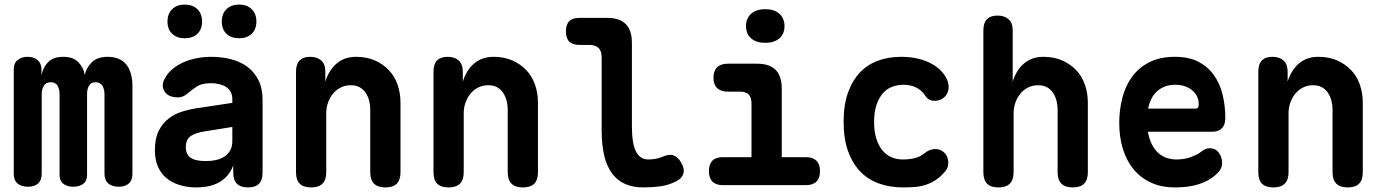

<svg xmlns="http://www.w3.org/2000/svg" viewBox="-20 -808 6040 838"><path d="M102 7Q73 7 56.5 -7Q40 -21 40 -50V-505Q40 -533 57.5 -546.5Q75 -560 100 -560Q128 -560 144.5 -545.5Q161 -531 161 -505V-481Q170 -518 192 -539Q214 -560 256 -560Q300 -560 322.5 -536Q345 -512 350 -481Q357 -513 381 -536.5Q405 -560 451 -560Q478 -560 498.5 -551Q519 -542 532 -525.5Q545 -509 551.5 -485.5Q558 -462 558 -433V-50Q558 -21 542 -7Q526 7 498 7Q470 7 453 -7Q436 -21 436 -51V-398Q436 -418 427 -433.5Q418 -449 397 -449Q377 -449 368.5 -434Q360 -419 360 -398V-45Q360 -18 343 -5.5Q326 7 300 7Q274 7 257 -5.5Q240 -18 240 -45V-398Q240 -418 231.5 -433.5Q223 -449 201 -449Q181 -449 171.5 -434Q162 -419 162 -398V-51Q162 -21 146 -7Q130 7 102 7Z M1024 -641Q989 -641 968.5 -660.5Q948 -680 948 -714Q948 -748 968.5 -768Q989 -788 1024 -788Q1058 -788 1078.5 -768Q1099 -748 1099 -714Q1099 -680 1078.5 -660.5Q1058 -641 1024 -641ZM786 -641Q752 -641 731.5 -660.5Q711 -680 711 -714Q711 -748 731.5 -768Q752 -788 786 -788Q821 -788 841.5 -768Q862 -748 862 -714Q862 -680 841.5 -660.5Q821 -641 786 -641ZM994 -359V-376Q994 -394 986.5 -407.5Q979 -421 966 -429Q953 -437 936 -441Q919 -445 901 -445Q880 -445 862.5 -440.5Q845 -436 833 -426Q822 -419 813 -411.5Q804 -404 795.5 -397.5Q787 -391 778 -387Q769 -383 757 -383Q715 -383 698.5 -408.5Q682 -434 699 -465Q713 -491 735 -508.5Q757 -526 784 -537.5Q811 -549 841.5 -554.5Q872 -560 902 -560Q948 -560 988.5 -549.5Q1029 -539 1059.5 -516.5Q1090 -494 1108 -458.5Q1126 -423 1126 -372V-54Q1126 -22 1110.5 -6Q1095 10 1062.5 10Q1030 10 1014 -6Q998 -22 998 -55V-87Q992 -68 979 -50Q966 -32 946.5 -18.5Q927 -5 899.5 2.5Q872 10 836 10Q797 10 763.5 -0.5Q730 -11 706 -31Q682 -51 669 -81.5Q656 -112 656 -152Q656 -203 672.5 -236.5Q689 -270 716.5 -291Q744 -312 780 -322.5Q816 -333 855 -338ZM994 -254 871 -234Q835 -229 813 -214.5Q791 -200 791 -166Q791 -147 798 -135Q805 -123 817 -116.5Q829 -110 845 -107.5Q861 -105 880 -105Q902 -105 922.5 -109.5Q943 -114 959 -124.5Q975 -135 984.5 -151.5Q994 -168 994 -192Z M1404 -315V-56Q1404 -23 1387.5 -6.5Q1371 10 1338 10Q1304 10 1288 -6.5Q1272 -23 1272 -56V-495Q1272 -528 1287.5 -544Q1303 -560 1334 -560Q1364 -560 1382 -544Q1400 -528 1400 -495V-452Q1416 -503 1450 -531.5Q1484 -560 1534 -560Q1580 -560 1615.5 -544.5Q1651 -529 1676.5 -502.5Q1702 -476 1715 -439Q1728 -402 1728 -359V-56Q1728 -23 1712 -6.5Q1696 10 1662 10Q1629 10 1612.5 -6.5Q1596 -23 1596 -56V-331Q1596 -350 1591 -369Q1586 -388 1576 -403Q1566 -418 1550 -427Q1534 -436 1511 -436Q1487 -436 1467 -426Q1447 -416 1433 -398.5Q1419 -381 1411.5 -359.5Q1404 -338 1404 -315Z M2004 -315V-56Q2004 -23 1987.5 -6.5Q1971 10 1938 10Q1904 10 1888 -6.5Q1872 -23 1872 -56V-495Q1872 -528 1887.5 -544Q1903 -560 1934 -560Q1964 -560 1982 -544Q2000 -528 2000 -495V-452Q2016 -503 2050 -531.5Q2084 -560 2134 -560Q2180 -560 2215.5 -544.5Q2251 -529 2276.5 -502.5Q2302 -476 2315 -439Q2328 -402 2328 -359V-56Q2328 -23 2312 -6.5Q2296 10 2262 10Q2229 10 2212.5 -6.5Q2196 -23 2196 -56V-331Q2196 -350 2191 -369Q2186 -388 2176 -403Q2166 -418 2150 -427Q2134 -436 2111 -436Q2087 -436 2067 -426Q2047 -416 2033 -398.5Q2019 -381 2011.5 -359.5Q2004 -338 2004 -315Z M2738 -256Q2738 -181 2756 -146.5Q2774 -112 2809 -112Q2825 -112 2840.5 -114.5Q2856 -117 2872 -124Q2901 -137 2920.5 -129.5Q2940 -122 2953 -98Q2969 -71 2962.5 -50Q2956 -29 2932 -17Q2899 0 2863 5Q2827 10 2787 10Q2743 10 2709.5 -4.5Q2676 -19 2652.5 -49.5Q2629 -80 2617.5 -127.5Q2606 -175 2606 -240V-558Q2606 -585 2592.5 -598.5Q2579 -612 2552 -612H2509Q2479 -612 2464.5 -626.5Q2450 -641 2450 -671Q2450 -701 2464.5 -715.5Q2479 -730 2509 -730H2630Q2684 -730 2711 -703Q2738 -676 2738 -622Z M3499 -122Q3528 -122 3543.5 -106.5Q3559 -91 3559 -61Q3559 -31 3543.5 -15.5Q3528 0 3498 0H3135Q3105 0 3089.5 -15.5Q3074 -31 3074 -61Q3074 -91 3089 -106.5Q3104 -122 3134 -122H3260V-357Q3260 -383 3247.5 -395.5Q3235 -408 3210 -408H3157Q3126 -408 3110 -423.5Q3094 -439 3094 -469Q3094 -499 3110 -514.5Q3126 -530 3157 -530H3284Q3339 -530 3365.5 -503Q3392 -476 3392 -422V-122ZM3320 -621Q3281 -621 3258.5 -640.5Q3236 -660 3236 -694Q3236 -728 3258.5 -748Q3281 -768 3320 -768Q3359 -768 3381.5 -748Q3404 -728 3404 -694Q3404 -660 3381.5 -640.5Q3359 -621 3320 -621Z M3662 -277Q3662 -352 3682 -406Q3702 -460 3735.5 -494Q3769 -528 3814.5 -544Q3860 -560 3912 -560Q3955 -560 3989 -551.5Q4023 -543 4048.5 -528.5Q4074 -514 4090 -496Q4106 -478 4114 -460Q4125 -432 4117.5 -408.5Q4110 -385 4087 -374Q4070 -366 4050.5 -368.5Q4031 -371 4020 -388Q4006 -411 3981.5 -424.5Q3957 -438 3923 -438Q3898 -438 3874.5 -429.5Q3851 -421 3833.5 -401Q3816 -381 3805.5 -350Q3795 -319 3795 -275Q3795 -234 3805 -202.5Q3815 -171 3832 -151Q3849 -131 3871.5 -121.5Q3894 -112 3920 -112Q3947 -112 3971.5 -117.5Q3996 -123 4016 -140Q4033 -154 4055.5 -157Q4078 -160 4098 -145Q4107 -138 4112 -128Q4117 -118 4118.5 -106Q4120 -94 4117 -82Q4114 -70 4105 -60Q4086 -37 4065 -23Q4044 -9 4021 -1.5Q3998 6 3973 8Q3948 10 3921 10Q3864 10 3816.5 -7Q3769 -24 3735 -59Q3701 -94 3681.5 -148Q3662 -202 3662 -277Z M4404 -315V-56Q4404 -23 4387.5 -6.5Q4371 10 4338 10Q4304 10 4288 -6.5Q4272 -23 4272 -56V-675Q4272 -708 4287.5 -724Q4303 -740 4334 -740Q4364 -740 4382 -724Q4400 -708 4400 -675V-452Q4416 -503 4450 -531.5Q4484 -560 4534 -560Q4580 -560 4615.5 -544.5Q4651 -529 4676.5 -502.5Q4702 -476 4715 -439Q4728 -402 4728 -359V-56Q4728 -23 4712 -6.5Q4696 10 4662 10Q4629 10 4612.5 -6.5Q4596 -23 4596 -56V-331Q4596 -350 4591 -369Q4586 -388 4576 -403Q4566 -418 4550 -427Q4534 -436 4511 -436Q4487 -436 4467 -426Q4447 -416 4433 -398.5Q4419 -381 4411.5 -359.5Q4404 -338 4404 -315Z M5260 -161Q5285 -161 5299.5 -141.5Q5314 -122 5314 -97Q5314 -83 5308 -71Q5302 -59 5285 -44Q5270 -31 5252 -21Q5234 -11 5212 -4Q5190 3 5164.5 6.5Q5139 10 5109 10Q5048 10 5002.5 -11.5Q4957 -33 4926.5 -70.5Q4896 -108 4880.5 -159.5Q4865 -211 4865 -271Q4865 -326 4878 -378.5Q4891 -431 4920 -471.5Q4949 -512 4995.5 -536Q5042 -560 5109 -560Q5170 -560 5211.5 -538Q5253 -516 5279 -479Q5305 -442 5316.5 -393.5Q5328 -345 5328 -293Q5328 -264 5313.5 -248.5Q5299 -233 5271 -233H4990Q4996 -200 5008 -177Q5020 -154 5036.5 -139.5Q5053 -125 5073 -118.5Q5093 -112 5115 -112Q5151 -112 5180.5 -123.5Q5210 -135 5223 -146Q5233 -154 5241.5 -157.5Q5250 -161 5260 -161ZM4991 -334H5199Q5205 -334 5208.5 -338Q5212 -342 5212 -354Q5212 -370 5205.5 -385Q5199 -400 5185.5 -412Q5172 -424 5153 -431Q5134 -438 5109 -438Q5084 -438 5064.5 -430.5Q5045 -423 5030 -409.5Q5015 -396 5005.5 -377Q4996 -358 4991 -334Z M5604 -315V-56Q5604 -23 5587.5 -6.5Q5571 10 5538 10Q5504 10 5488 -6.5Q5472 -23 5472 -56V-495Q5472 -528 5487.5 -544Q5503 -560 5534 -560Q5564 -560 5582 -544Q5600 -528 5600 -495V-452Q5616 -503 5650 -531.5Q5684 -560 5734 -560Q5780 -560 5815.5 -544.5Q5851 -529 5876.5 -502.5Q5902 -476 5915 -439Q5928 -402 5928 -359V-56Q5928 -23 5912 -6.5Q5896 10 5862 10Q5829 10 5812.5 -6.5Q5796 -23 5796 -56V-331Q5796 -350 5791 -369Q5786 -388 5776 -403Q5766 -418 5750 -427Q5734 -436 5711 -436Q5687 -436 5667 -426Q5647 -416 5633 -398.5Q5619 -381 5611.5 -359.5Q5604 -338 5604 -315Z"/></svg>

Font: Maple Mono Normal NL
Style: Bold
Weight: 700
Monospace: yes
Designer: subframe7536
Version: Version 7.000